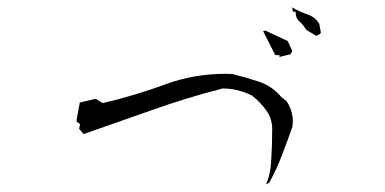

<svg xmlns="http://www.w3.org/2000/svg" viewBox="-20 -662 1040 518"><path d="M581.1 -423.3Q621.1 -423.3 659.7 -404.3Q683.1 -385.7 698.2 -364.3Q714.4 -342.3 714.4 -313.5Q714.4 -268.6 711.4 -224.1Q709.5 -191.9 697.8 -164.1L706.5 -169.4Q725.6 -203.6 740.5 -242.7Q755.4 -281.7 769 -320.3Q770 -328.1 770 -337.6Q770 -347.2 767.1 -357.9Q762.7 -375 753.4 -388.7L738.8 -400.4Q714.4 -429.7 678.5 -441.7Q642.6 -453.6 606 -462.4Q597.7 -462.9 589.8 -462.9Q504.4 -462.9 429.2 -435.5Q346.2 -404.8 257.3 -383.8L237.8 -395.5L195.3 -385.3L187 -340.3V-333.5L196.3 -327.1L193.4 -314.5L205.6 -300.3L389.2 -364.7Q481.9 -397.9 580.6 -423.3ZM722.7 -513.2H733.9V-508.3L763.7 -515.6L768.6 -524.4L756.3 -551.3L695.8 -579.6L689.9 -578.1ZM770.5 -630.4H777.8V-626Q777.8 -613.3 787.6 -604.5Q798.8 -594.2 806.2 -581.5L833 -565.4L842.8 -569.8L845.7 -573.7L841.3 -598.1Q829.6 -616.7 808.6 -623.5Q787.6 -630.9 768.1 -642.1Z"/></svg>

Font: Bakudai
Style: Light
Weight: 300
Version: Version 1.48